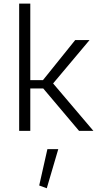

<svg xmlns="http://www.w3.org/2000/svg" viewBox="-20 -717 544 1052"><path d="M239.7 100.1H299.3L236.3 314.5L194.8 299.3ZM392.1 -497.6H470.7L271 -259.8L491.7 0H413.1L216.8 -232.4H146V0H85V-697.3H146V-277.8H215.3Z"/></svg>

Font: Estedad-FD Light
Style: Regular
Weight: 300
Designer: Amin Abedi
Version: Version 7.3